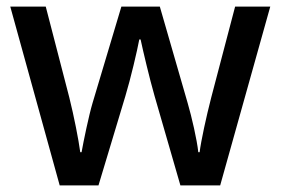

<svg xmlns="http://www.w3.org/2000/svg" viewBox="-20 -560 846 579"><path d="M446 -271 524 -1H644L795 -540H689L617 -266C602 -208 586 -134 582 -101H578C574 -139 558 -208 546 -249L462 -540H346L259 -249C248 -212 232 -135 226 -101H222C217 -139 203 -210 189 -266L118 -540H11L160 -1H277L358 -270C374 -323 394 -408 400 -441H404C411 -408 431 -323 446 -271Z"/></svg>

Font: Noto Sans Medefaidrin Medium
Style: Regular
Weight: 500
Designer: Dalton Maag Ltd
Foundry: Dalton Maag Ltd
Version: Version 1.002